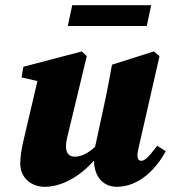

<svg xmlns="http://www.w3.org/2000/svg" viewBox="-20 -703 658 739"><path d="M429 16C516 16 581 -53 618 -121L585 -142C555 -102 538 -84 524 -84C515 -84 509 -91 509 -104C509 -114 511 -125 515 -141L594 -487L572 -505L411 -454C403 -409 395 -366 386 -323L352 -165C350 -156 348 -147 346 -138C317 -111 291 -100 268 -100C250 -100 234 -109 234 -139C234 -158 239 -176 244 -196L314 -487L295 -505L70 -446L63 -405L124 -391L69 -156C62 -125 58 -98 58 -73C58 -18 101 16 152 16C213 16 282 -18 342 -85C342 -23 378 16 429 16ZM241 -603H545L562 -683H258Z"/></svg>

Font: Source Serif Pro Black
Style: Italic
Weight: 900
Italic angle: -12°
Designer: Frank Grießhammer
Foundry: Adobe Systems Incorporated
Version: Version 3.001;hotconv 1.0.111;makeotfexe 2.5.65597